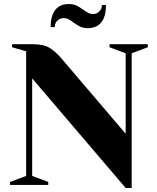

<svg xmlns="http://www.w3.org/2000/svg" viewBox="-20 -920 780 955"><path d="M140 -530V-45L220 -15V0H30V-15L110 -45V-665L40 -685V-700H145Q198 -700 228 -681Q258 -662 285 -630L605 -255V-655L525 -685V-700H715V-685L635 -655V15H605ZM344 -809Q330 -820 319.5 -825Q309 -830 297 -830Q278 -830 265 -817Q252 -804 252 -785H232Q232 -843 255.5 -871.5Q279 -900 322 -900Q344 -900 360 -892.5Q376 -885 395 -871Q409 -861 419.5 -855.5Q430 -850 442 -850Q461 -850 474 -863Q487 -876 487 -895H507Q507 -837 483.5 -808.5Q460 -780 417 -780Q395 -780 379 -787.5Q363 -795 344 -809Z"/></svg>

Font: Yeseva One
Style: Regular
Weight: 400
Designer: Jovanny Lemonad
Foundry: Jovanny Lemonad
Version: Version 2.000